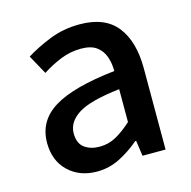

<svg xmlns="http://www.w3.org/2000/svg" viewBox="-89 -653 754 756"><g transform="rotate(-15 287.5 -275.0)"><path d="M217 14Q146 14 100.5 -29.5Q55 -73 55 -146Q55 -235 133.5 -283.5Q212 -332 384 -351Q384 -383 374.5 -410Q365 -437 342.5 -453.5Q320 -470 279 -470Q236 -470 195.5 -453.5Q155 -437 120 -414L77 -492Q120 -519 176.5 -541.5Q233 -564 299 -564Q402 -564 450.5 -502.5Q499 -441 499 -331V0H405L396 -63H392Q355 -31 311 -8.5Q267 14 217 14ZM252 -78Q288 -78 319 -95Q350 -112 384 -143V-277Q262 -263 214 -232Q166 -201 166 -155Q166 -114 190.5 -96Q215 -78 252 -78Z"/></g></svg>

Font: Source Han Sans TC Medium
Style: Regular
Weight: 500
Designer: Ryoko NISHIZUKA Ë•øÂ°öÊ∂ºÂ≠ê (kana, bopomofo & ideographs); Paul D. Hunt (Latin, Greek & Cyrillic); Sandoll Communicatio
Foundry: Adobe
Version: Version 2.004;hotconv 1.0.118;makeotfexe 2.5.65603